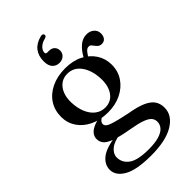

<svg xmlns="http://www.w3.org/2000/svg" viewBox="-287 -803 1143 1143"><g transform="rotate(-45 284.0 -232.0)"><path d="M347.5 -22Q285 -35 251.8 -44.5Q218.5 -54 206.2 -63.2Q194 -72.5 194 -84.5Q194 -95.5 203 -105Q212 -114.5 228 -122.5L215 -128.5Q173 -121 148.8 -108.5Q124.5 -96 114.8 -80.2Q105 -64.5 105 -48Q105 -23.5 120 -5.8Q135 12 175.2 26.2Q215.5 40.5 291 53.5Q347 63 378.2 74.5Q409.5 86 422 100.5Q434.5 115 434.5 134.5Q434.5 159.5 417.8 177.8Q401 196 367.2 205.8Q333.5 215.5 282.5 215.5Q189.5 215.5 151 187.5Q112.5 159.5 112.5 115Q112.5 85 140.8 61.2Q169 37.5 224 30.5L212 17.5Q113 29.5 72 61Q31 92.5 31 137.5Q31 187 87.5 219.5Q144 252 266 252Q390.5 252 457.2 211.2Q524 170.5 524 106Q524 72 507.2 47.5Q490.5 23 451.8 6Q413 -11 347.5 -22ZM378.5 -421.5 407 -415Q422.5 -441 434.5 -455.8Q446.5 -470.5 461.5 -470.5Q471 -470.5 477.5 -463.8Q484 -457 490 -448.2Q496 -439.5 505 -432.5Q514 -425.5 528.5 -425.5Q547.5 -425.5 558 -438.8Q568.5 -452 568.5 -474Q568.5 -499.5 549.8 -515.2Q531 -531 503.5 -531Q471 -531 444 -509Q417 -487 395 -447.5ZM482.5 -297Q482.5 -347.5 456.2 -388.5Q430 -429.5 382.5 -453.8Q335 -478 271 -478Q204.5 -478 154.2 -454Q104 -430 76.5 -387.8Q49 -345.5 49 -290Q49 -239 76.2 -198.5Q103.5 -158 152.5 -134.5Q201.5 -111 267 -111Q329 -111 377.8 -135Q426.5 -159 454.5 -200.8Q482.5 -242.5 482.5 -297ZM255.5 -446Q309.5 -446.5 342.5 -400.8Q375.5 -355 378 -281Q379.5 -219 351.8 -181.2Q324 -143.5 275.5 -143Q240.5 -143 213.2 -163.5Q186 -184 170 -221.8Q154 -259.5 152.5 -310Q151.5 -350 164 -380.5Q176.5 -411 200 -428.5Q223.5 -446 255.5 -446ZM275 -619.5Q299.5 -619.5 312 -606.5Q324.5 -593.5 324.5 -573.5Q324.5 -552 309 -538Q293.5 -524 270.5 -524Q243.5 -524 226.5 -542.2Q209.5 -560.5 209.5 -597Q209.5 -643 233 -673.2Q256.5 -703.5 303 -715Q312 -717.5 317.8 -715.2Q323.5 -713 325.5 -706.5Q327 -701 324 -696.2Q321 -691.5 312.5 -689Q290.5 -683.5 276.5 -674Q262.5 -664.5 255.8 -653.2Q249 -642 249 -631Q249 -619.5 261.5 -619.5Z"/></g></svg>

Font: Fraunces 18pt
Style: Regular
Weight: 400
Version: Version 1.000;[b76b70a41]